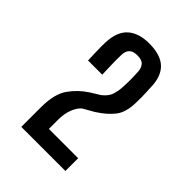

<svg xmlns="http://www.w3.org/2000/svg" viewBox="-125 -856 468 468"><g transform="rotate(45 109.0 -622.0)"><path d="M33.5 -440Q33.5 -459.5 33.5 -475.5Q33.5 -491.5 33.5 -510.5Q34 -554.5 50.8 -578Q67.5 -601.5 91.5 -617L116.5 -632.5Q130 -643.5 134 -654Q138 -664.5 139.5 -679.5Q140.5 -694.5 140.5 -708.5Q140.5 -722.5 139.5 -737Q139 -748 132.8 -755.8Q126.5 -763.5 110 -763.5Q83 -763.5 82 -737.5Q81.5 -720 82 -702Q82.5 -684 83 -669.5H34Q33.5 -685.5 33 -701Q32.5 -716.5 33 -731Q34.5 -769 54.5 -786.8Q74.5 -804.5 110.5 -804.5Q150 -804.5 169 -786Q188 -767.5 188.5 -731Q189 -723.5 189.2 -715.8Q189.5 -708 189.8 -699.5Q190 -691 189.5 -679.5Q189 -646 174.8 -627.5Q160.5 -609 134.5 -592.5L106.5 -576.5Q96.5 -568 90.5 -552Q84.5 -536 84.5 -515.5V-484H185.5V-440Z"/></g></svg>

Font: Big Shoulders Display Thin
Style: Regular
Weight: 400
Version: Version 2.002